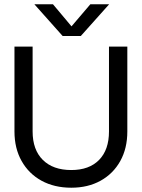

<svg xmlns="http://www.w3.org/2000/svg" viewBox="-20 -868 661 896"><path d="M357.1 -700 489.4 -848.1H401.6L313.7 -745L227.2 -848.1H140.4L272.3 -700ZM47.5 -650.5V-254.5Q47.5 -175.8 80.8 -116.7Q114 -57.5 173.7 -24.7Q233.5 8 312.7 8Q390.5 8 449.5 -24.7Q508.5 -57.5 541.4 -116.7Q574.2 -175.8 574.2 -254.5V-650.5H488.6V-254.5Q488.6 -169 442.4 -121.7Q396.2 -74.5 312.7 -74.5Q227.5 -74.5 179.9 -121.7Q132.2 -169 132.2 -254.5V-650.5Z"/></svg>

Font: Overused Grotesk Light
Style: Regular
Weight: 300
Designer: RandomMaerks
Version: Version 0.005